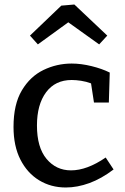

<svg xmlns="http://www.w3.org/2000/svg" viewBox="-20 -822 554 852"><path d="M272 10Q206 10 153.5 -22Q101 -54 70.5 -114Q40 -174 40 -259Q40 -359 77 -421Q114 -483 173 -511.5Q232 -540 298 -540Q340 -540 386.5 -528.5Q433 -517 467 -500L463 -367H397L384 -452Q363 -460 340 -463.5Q317 -467 298 -467Q225 -467 184.5 -412.5Q144 -358 144 -265Q144 -168 186.5 -117Q229 -66 295 -66Q366 -66 449 -123L484 -70Q430 -29 376.5 -9.5Q323 10 272 10ZM148 -625 113 -664 252 -797 310 -802 456 -664 420 -625 283 -723Z"/></svg>

Font: Bitter Medium
Style: Regular
Weight: 500
Designer: Sol Matas, and Bitter project Authors
Foundry: Sol Matas
Version: Version 2.001